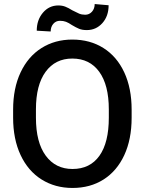

<svg xmlns="http://www.w3.org/2000/svg" viewBox="-20 -921 717 951"><path d="M410 -772Q387 -772 371.5 -778.5Q356 -785 336 -797Q320 -808 307 -813Q294 -818 277 -818Q257 -818 244 -803Q231 -788 231 -765L162 -769Q162 -822 192.5 -858Q223 -894 269 -894Q288 -894 303.5 -888Q319 -882 338 -870Q359 -859 372 -853.5Q385 -848 402 -848Q422 -848 435.5 -863Q449 -878 449 -901L518 -895Q518 -841 487 -806.5Q456 -772 410 -772ZM339 10Q253 10 186 -32Q119 -74 82 -153Q45 -232 45 -338V-378Q45 -484 82 -562.5Q119 -641 185.5 -683Q252 -725 338 -725Q426 -725 492.5 -683Q559 -641 595.5 -562.5Q632 -484 632 -378V-338Q632 -231 595.5 -152.5Q559 -74 493 -32Q427 10 339 10ZM338 -631Q254 -631 206 -565.5Q158 -500 158 -379V-338Q158 -216 206.5 -150Q255 -84 339 -84Q426 -84 472.5 -149.5Q519 -215 519 -338V-379Q519 -500 471.5 -565.5Q424 -631 338 -631Z"/></svg>

Font: Freesentation 6 SemiBold
Style: Regular
Weight: 600
Designer: glyphs from Roboto by Christian Robertson / Hangul glyphs from Noto Sans CJK(Source Han Sans) by Jang Soo-young and Kang
Foundry: PT&
Version: Version 2.001